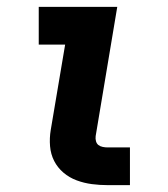

<svg xmlns="http://www.w3.org/2000/svg" viewBox="-20 -540 490 560"><path d="M295 0Q271 0 248 -3Q225 -6 203.5 -14Q182 -22 165 -36.5Q148 -51 138 -70.5Q128 -90 126 -113.5Q124 -137 128 -161L170 -410H93V-520H322L259 -143Q258 -135 260 -128Q262 -121 267 -117Q272 -113 279.5 -111.5Q287 -110 294 -110H359V0Z"/></svg>

Font: Iosevka Etoile Extrabold
Style: Italic
Weight: 800
Italic angle: -9°
Designer: Belleve Invis
Foundry: Belleve Invis
Version: Version 22.1.2; ttfautohint (v1.8.4)